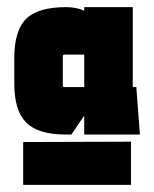

<svg xmlns="http://www.w3.org/2000/svg" viewBox="-20 -720 432 538"><path d="M372 -343H216V-396L180 -343H164Q87 -343 53.5 -376.5Q20 -410 20 -486V-557Q20 -634 53 -667Q86 -700 165 -700Q194 -700 216 -690V-700H352V-476H362ZM161 -567Q156 -567 156 -562V-481Q156 -476 161 -476H216V-567ZM45 -202V-322L347 -323V-202Z"/></svg>

Font: Karantina
Style: Bold
Weight: 700
Designer: Rony Koch
Foundry: Rony Koch
Version: Version 1.000; ttfautohint (v1.8.3)